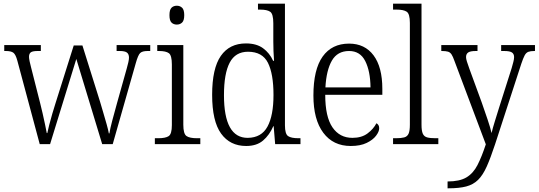

<svg xmlns="http://www.w3.org/2000/svg" viewBox="-20 -780 2915 1039"><path d="M74 -451Q65 -485 52.5 -494.5Q40 -504 12 -504H3V-536H201V-504H184Q157 -504 147 -497Q137 -490 137 -472Q137 -464 140.5 -447Q144 -430 148 -416L197 -223Q203 -199 210.5 -167Q218 -135 224 -105.5Q230 -76 233 -60H236Q239 -76 246.5 -104.5Q254 -133 263 -164.5Q272 -196 280 -220L379 -534H426L521 -231Q528 -207 538 -173.5Q548 -140 557 -108Q566 -76 569 -58H572Q576 -84 587 -125.5Q598 -167 613 -221L666 -410Q671 -427 674.5 -443Q678 -459 678 -468Q678 -487 667 -495.5Q656 -504 628 -504H611V-536H793V-504H779Q750 -504 738.5 -493Q727 -482 715 -439L590 0H533L393 -461L251 0H195Z M937 -647Q919 -647 908 -658Q897 -669 897 -698Q897 -727 908 -738Q919 -749 937 -749Q954 -749 965.5 -738Q977 -727 977 -698Q977 -669 965.5 -658Q954 -647 937 -647ZM818 0V-32H836Q876 -32 893 -43.5Q910 -55 910 -103V-431Q910 -480 894 -492Q878 -504 840 -504H831V-536H972V-105Q972 -56 989 -44Q1006 -32 1046 -32H1064V0Z M1312 10Q1225 10 1176.5 -57Q1128 -124 1128 -267Q1128 -410 1175 -477.5Q1222 -545 1311 -545Q1368 -545 1403.5 -519Q1439 -493 1458 -451H1463Q1461 -476 1460 -504Q1459 -532 1459 -556V-654Q1459 -705 1442 -716.5Q1425 -728 1388 -728H1376V-760H1522V-102Q1522 -55 1539 -43.5Q1556 -32 1595 -32H1606V0H1469L1461 -97H1459Q1438 -49 1403.5 -19.5Q1369 10 1312 10ZM1321 -34Q1395 -35 1427.5 -95Q1460 -155 1460 -266Q1460 -380 1430 -440Q1400 -500 1322 -500Q1254 -500 1223 -441Q1192 -382 1192 -265Q1192 -33 1321 -34Z M1878 10Q1783 10 1729.5 -61.5Q1676 -133 1676 -263Q1676 -404 1726 -474Q1776 -544 1869 -544Q1954 -544 2001.5 -480.5Q2049 -417 2049 -299V-267H1740Q1740 -148 1779 -91Q1818 -34 1887 -34Q1937 -34 1969 -58Q2001 -82 2017 -113Q2023 -110 2027.5 -103.5Q2032 -97 2032 -86Q2032 -68 2015 -45.5Q1998 -23 1964 -6.5Q1930 10 1878 10ZM1985 -307Q1984 -395 1956.5 -449.5Q1929 -504 1869 -504Q1806 -504 1776 -452Q1746 -400 1741 -307Z M2107 0V-32H2123Q2151 -32 2167.5 -36.5Q2184 -41 2191 -56.5Q2198 -72 2198 -105V-656Q2198 -705 2181 -716.5Q2164 -728 2127 -728H2107V-760H2261V-105Q2261 -72 2268 -56.5Q2275 -41 2291.5 -36.5Q2308 -32 2337 -32H2352V0Z M2402 202Q2467 202 2504 180Q2541 158 2564 113Q2587 68 2609 1L2439 -451Q2431 -474 2423.5 -485.5Q2416 -497 2404 -500.5Q2392 -504 2371 -504H2368V-536H2564V-504H2555Q2525 -504 2513.5 -496Q2502 -488 2502 -471Q2502 -462 2506.5 -447.5Q2511 -433 2520 -408L2587 -225Q2603 -179 2618.5 -133.5Q2634 -88 2640 -60Q2647 -89 2657.5 -122.5Q2668 -156 2680 -195L2749 -412Q2754 -430 2758 -445Q2762 -460 2762 -471Q2762 -488 2750.5 -496Q2739 -504 2708 -504H2692V-536H2875V-504H2871Q2851 -504 2839 -499.5Q2827 -495 2819 -480Q2811 -465 2801 -435L2659 1Q2635 74 2614 121Q2593 168 2567 193.5Q2541 219 2503 229Q2465 239 2407 239H2402Z"/></svg>

Font: Noto Serif Ethiopic SemiCondensed Light
Style: Regular
Weight: 300
Width: 4
Designer: Monotype Design Team
Foundry: Monotype Imaging Inc.
Version: Version 2.102; ttfautohint (v1.8.4.7-5d5b)